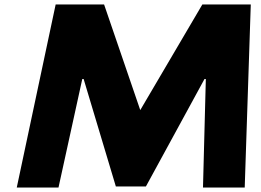

<svg xmlns="http://www.w3.org/2000/svg" viewBox="-20 -845 1178 865"><path d="M894.5 0H1082.5L1109.8 -825H891.7L611.9 -349L448.9 -825H230.8L55.5 0H243.5L350.7 -489H356.8L501.9 -5H637.4L901.3 -489H907.3Z"/></svg>

Font: Hussar
Style: BdSuprExtOblOne
Weight: 700
Foundry: Cannot Into Space Fonts
Version: Version 2.00